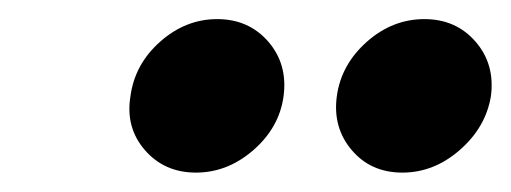

<svg xmlns="http://www.w3.org/2000/svg" viewBox="-20 -739 530 199"><path d="M329.1 -639.2Q333.5 -671.9 360.1 -695.6Q386.7 -719.2 419.9 -719.2Q452.6 -719.2 472.9 -695.8Q493.2 -672.4 488.8 -639.2Q483.4 -606.9 456.5 -583.5Q429.7 -560.1 397 -560.1Q364.3 -560.1 344.5 -583.5Q324.7 -606.9 329.1 -639.2ZM115.2 -639.2Q119.6 -672.4 146 -695.8Q172.4 -719.2 205.1 -719.2Q237.8 -719.2 258.1 -695.8Q278.3 -672.4 273.9 -639.2Q269.5 -606.9 242.7 -583.5Q215.8 -560.1 183.1 -560.1Q150.4 -560.1 130.1 -583.5Q109.9 -606.9 115.2 -639.2Z"/></svg>

Font: Human Sans Bold
Style: Italic
Weight: 700
Italic angle: -8°
Designer: Tim Radville
Foundry: Continuum
Version: Version 1.000;FEAKit 1.0